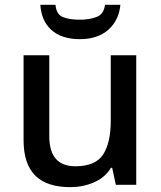

<svg xmlns="http://www.w3.org/2000/svg" viewBox="-20 -769 670 799"><path d="M417 -749C413.6 -723.1 402.3 -706.1 382.3 -698.7C362.3 -690.9 339.4 -687 314 -687C284.2 -687 260.3 -690.4 242.2 -697.8C224.1 -704.6 213.4 -721.7 210.9 -749H147.9C153.3 -662.6 208 -606 312 -606C361.8 -606 401.4 -619.1 431.2 -645.5C460.4 -671.9 477.1 -706.5 481 -749ZM440.9 -539.1V-266.1C440.9 -205.1 430.2 -158.7 409.2 -126C387.7 -93.3 349.1 -77.1 293.9 -77.1C221.2 -77.1 185.1 -118.7 185.1 -202.1V-539.1H78.1V-186C78.1 -49.8 146.5 9.8 272.9 9.8C307.1 9.8 339.4 3.4 370.1 -9.8C400.9 -22.5 424.8 -43 441.9 -70.8H446.8L461.9 0H546.9V-539.1Z"/></svg>

Font: Noto Reveo Sans
Style: Regular
Weight: 500
Designer: Monotype Design Team
Foundry: Monotype Imaging Inc.
Version: Version 2.007